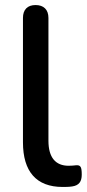

<svg xmlns="http://www.w3.org/2000/svg" viewBox="-20 -732 346 761"><path d="M228 9C240 9 253 9 266 7C293 3 304 -12 304 -40C304 -71 299 -78 282 -77C273 -76 264 -75 252 -75C200 -75 172 -108 172 -174V-661C172 -694 153 -712 121 -712C89 -712 71 -694 71 -661V-168C71 -52 124 9 228 9Z"/></svg>

Font: Nunito SemiBold
Style: Regular
Weight: 600
Designer: Vernon Adams
Foundry: Vernon Adams
Version: Version 3.602